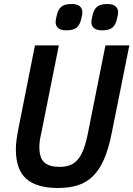

<svg xmlns="http://www.w3.org/2000/svg" viewBox="-20 -924 664 956"><path d="M273 -698 186 -263Q181 -243 178.5 -225Q176 -207 176 -192Q176 -137 201 -115Q226 -93 277 -93Q305 -93 327 -101Q349 -109 366 -128Q383 -147 395.5 -179.5Q408 -212 418 -262L505 -698H624L536 -260Q521 -184 498.5 -132Q476 -80 444 -48Q412 -16 369 -2Q326 12 268 12Q163 12 111 -33.5Q59 -79 59 -181Q59 -204 62.5 -229.5Q66 -255 72 -285L154 -698ZM311 -773Q282 -773 269.5 -784.5Q257 -796 257 -813Q257 -819 258 -826Q259 -833 263 -849Q269 -876 285 -890Q301 -904 336 -904Q365 -904 377.5 -892.5Q390 -881 390 -864Q390 -858 389 -851Q388 -844 384 -828Q378 -801 362 -787Q346 -773 311 -773ZM489 -773Q460 -773 447.5 -784.5Q435 -796 435 -813Q435 -819 436 -826Q437 -833 441 -849Q447 -876 463 -890Q479 -904 514 -904Q543 -904 555.5 -892.5Q568 -881 568 -864Q568 -858 567 -851Q566 -844 562 -828Q556 -801 540 -787Q524 -773 489 -773Z"/></svg>

Font: IBM Plex Sans Condensed SemiBold
Style: Italic
Weight: 600
Width: 3
Italic angle: -11°
Designer: Mike Abbink, Paul van der Laan, Pieter van Rosmalen
Foundry: Bold Monday
Version: Version 1.3